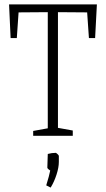

<svg xmlns="http://www.w3.org/2000/svg" viewBox="-20 -614 478 868"><path d="M130 -22 196 -34V-559L64 -558L56 -442H28L21 -594H418L410 -442H382L374 -558L242 -559V-36L309 -24V0H130ZM189 224Q203 179 207 157Q205 156 199.5 151.5Q194 147 194 144L196 82Q214 77 232 77Q234 77 240 82.5Q246 88 246 91V118Q246 143 235.5 175.5Q225 208 209 234Z"/></svg>

Font: Grenze ExtraLight
Style: Regular
Weight: 275
Designer: Renata Polastri
Foundry: Omnibus-Type
Version: Version 1.002; ttfautohint (v1.8)